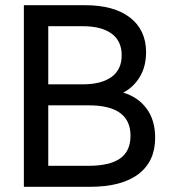

<svg xmlns="http://www.w3.org/2000/svg" viewBox="-20 -720 654 740"><path d="M545 -301.5C523 -331.2 493 -351.7 455 -363C481.7 -377 503 -397.3 519 -424C535 -450.7 543 -482.3 543 -519C543 -575.7 522.5 -620 481.5 -652C440.5 -684 382.3 -700 307 -700H72V0H326C408 0 470.5 -16.3 513.5 -49C556.5 -81.7 578 -128.3 578 -189C578 -234.3 567 -271.8 545 -301.5ZM166 -619H299C347 -619 384 -609.5 410 -590.5C436 -571.5 449 -543.7 449 -507C449 -470.3 436 -442.5 410 -423.5C384 -404.5 347 -395 299 -395H166ZM442.5 -109C415.5 -90.3 375.3 -81 322 -81H166V-314H322C429.3 -314 483 -275 483 -197C483 -157 469.5 -127.7 442.5 -109Z"/></svg>

Font: Rookery
Style: Regular
Weight: 400
Designer: Ryan Kimball / Julieta Ulanovsky
Foundry: Motorola Mobility LLC.
Version: Version 1.0